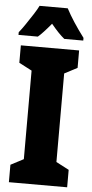

<svg xmlns="http://www.w3.org/2000/svg" viewBox="-61 -962 477 998"><g transform="rotate(5 177.0 -463.5)"><path d="M329 0H25V-91L92 -126V-588L25 -623V-714H329V-623L262 -588V-126L329 -91ZM251 -927Q285 -862 346 -781V-767H247Q217 -791 177 -840Q133 -787 109 -767H8V-781Q22 -798 41 -826Q60 -854 78 -882Q96 -910 104 -927Z"/></g></svg>

Font: Noto Sans Khmer UI ExtraCondensed Black
Style: Regular
Weight: 900
Width: 2
Designer: Danh Hong and the Monotype Design Team
Foundry: Monotype Imaging Inc.
Version: Version 2.002; ttfautohint (v1.8.4.7-5d5b)